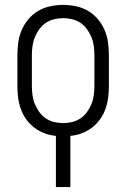

<svg xmlns="http://www.w3.org/2000/svg" viewBox="-20 -548 515 783"><path d="M208 215V6Q184 4 161.5 -4.5Q139 -13 120 -27.5Q101 -42 87 -61.5Q73 -81 65 -103.5Q57 -126 54 -149.5Q51 -173 51 -197V-323Q51 -349 54.5 -375Q58 -401 68.5 -425.5Q79 -450 96.5 -470.5Q114 -491 136.5 -504Q159 -517 185 -522.5Q211 -528 238 -528Q264 -528 290 -522.5Q316 -517 338.5 -504Q361 -491 378.5 -470.5Q396 -450 406.5 -425.5Q417 -401 420.5 -375Q424 -349 424 -323V-197Q424 -173 421 -149.5Q418 -126 410 -103.5Q402 -81 388 -61.5Q374 -42 355 -27.5Q336 -13 313.5 -4.5Q291 4 267 6V215ZM238 -46Q256 -46 274.5 -50.5Q293 -55 308.5 -65.5Q324 -76 335 -91.5Q346 -107 353 -124Q360 -141 362.5 -160Q365 -179 365 -197V-323Q365 -341 362.5 -360Q360 -379 353 -396Q346 -413 335 -428.5Q324 -444 308.5 -454.5Q293 -465 274.5 -469.5Q256 -474 238 -474Q219 -474 200.5 -469.5Q182 -465 166.5 -454.5Q151 -444 140 -428.5Q129 -413 122 -396Q115 -379 112.5 -360Q110 -341 110 -323V-197Q110 -179 112.5 -160Q115 -141 122 -124Q129 -107 140 -91.5Q151 -76 166.5 -65.5Q182 -55 200.5 -50.5Q219 -46 238 -46Z"/></svg>

Font: Iosevka QP Light
Style: Regular
Weight: 300
Designer: Belleve Invis
Foundry: Belleve Invis
Version: Version 20.0.0; ttfautohint (v1.8.4)